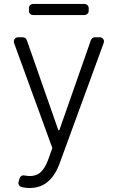

<svg xmlns="http://www.w3.org/2000/svg" viewBox="-20 -731 586 955"><path d="M92.3 200.6Q88.8 199.9 87.4 199.2Q80.3 197.8 75.8 192.1Q71.4 186.4 71.4 179.3Q71.4 176.5 72.4 173.3L77.4 155.9Q79.5 149.1 85 145.1Q90.6 141 96.9 141Q98.7 141 101.6 141.7Q116.8 144.5 128.2 144.5Q148.4 144.5 164.8 137.1Q198.2 122.2 220.5 60.7L240.4 5.3L49.7 -517.8Q48.7 -521 48.7 -524.5Q48.7 -533 54.7 -539.2Q60.7 -545.5 69.2 -545.5H93.4Q100.1 -545.5 105.5 -541.7Q110.8 -538 113.3 -531.6L270.2 -83.5H275.2L432.2 -531.6Q434.3 -537.6 439.8 -541.5Q445.3 -545.5 452.1 -545.5H476.6Q485.4 -545.1 491.3 -539.1Q497.2 -533 497.2 -524.5Q497.2 -520.2 495.7 -517L274.9 86.3Q259.6 126.1 238.6 151.6Q217.3 177.9 189.6 191.1Q161.2 204.2 127.5 204.2Q110.1 204.2 92.3 200.6ZM123.9 -690.7Q123.9 -699.2 130 -705.3Q136 -711.3 144.5 -711.3H400.2Q408.7 -711.3 415 -705.3Q421.2 -699.2 421.2 -690.7V-676.8Q421.2 -668.3 415 -662.3Q408.7 -656.2 400.2 -656.2H144.5Q136 -656.2 130 -662.3Q123.9 -668.3 123.9 -676.8Z"/></svg>

Font: DeltaSans Light
Style: Regular
Weight: 300
Designer: Rasmus Andersson
Foundry: rsms
Version: Version 3.012